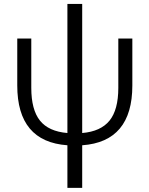

<svg xmlns="http://www.w3.org/2000/svg" viewBox="-20 -710 739 950"><path d="M386.7 -51.8Q478.5 -59.6 522 -113.3Q565.4 -167 565.4 -275.4V-519.5H634.8V-287.1Q634.8 -8.8 386.7 8.8V219.7H313.5V8.8Q65.4 -8.8 65.4 -287.1V-519.5H134.8V-275.4Q134.8 -167 177.7 -113.3Q220.7 -59.6 313.5 -51.8V-690.4H386.7Z"/></svg>

Font: Mgen+ 1c regular
Style: Regular
Weight: 400
Designer: [Source Han Sans]
Ryoko NISHIZUKA  (kana & ideographs); Paul D. Hunt (Latin, Greek & Cyrillic); Wenlong ZHANG  (bopomofo
Version: Version 1.059.20150602